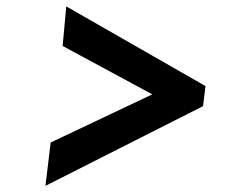

<svg xmlns="http://www.w3.org/2000/svg" viewBox="-20 -678 718 609"><path d="M624 -341.3 124.2 -88.5 140.7 -226 463 -378.7 178.7 -532.2 190.2 -657.7 631.8 -405Z"/></svg>

Font: Merriweather Sans Variable Regular
Style: Italic
Weight: 300
Italic angle: -8°
Designer: Eben Sorkin
Foundry: Eben Sorkin
Version: Version 2.001